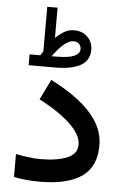

<svg xmlns="http://www.w3.org/2000/svg" viewBox="-58 -890 604 931"><g transform="rotate(5 244.5 -425.0)"><path d="M121.1 -611.8Q125 -617.2 127.9 -622.8Q130.9 -628.4 133.8 -633.3V-849.1H184.1V-701.7Q204.6 -722.2 226.6 -734.6Q248.5 -747.1 273.4 -747.1Q314 -747.1 339.4 -721.9Q364.7 -696.8 364.7 -659.2Q364.3 -607.9 321.5 -583.5Q278.8 -559.1 198.2 -559.1H68.4V-611.8ZM197.8 -612.3Q258.8 -612.3 285.6 -624.5Q312.5 -636.7 312.5 -657.7Q312.5 -673.8 302.7 -683.8Q293 -693.8 275.9 -693.8Q253.4 -693.8 228 -671.9Q202.6 -649.9 175.8 -611.8ZM164.6 -110.4Q244.6 -110.4 293.9 -130.4Q343.3 -150.4 343.3 -196.8Q343.3 -243.2 288.8 -295.4Q234.4 -347.7 135.7 -398.9L184.1 -497.6Q261.2 -459 319.8 -413.6Q378.4 -368.2 411.4 -315.2Q444.3 -262.2 444.3 -200.2Q444.3 -97.2 374.8 -49.1Q305.2 -1 171.9 -1Q136.7 -1 105.2 -3.9Q73.7 -6.8 44.9 -13.2V-124.5Q76.7 -118.2 107.9 -114.3Q139.2 -110.4 164.6 -110.4Z"/></g></svg>

Font: Vazirmatn UI NL Medium
Style: Regular
Weight: 500
Designer: Saber Rastikerdar
Foundry: Saber Rastikerdar
Version: Version 33.003